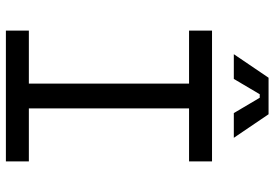

<svg xmlns="http://www.w3.org/2000/svg" viewBox="-160 -772 932 652"><g transform="rotate(90 306.0 -446.0)"><path d="M84 -700H528V-622H348V-78H528V0H84V-78H264V-622H84ZM364 -774 312 -862H300L248 -774H164L244 -892H368L448 -774Z"/></g></svg>

Font: Space Mono
Style: Regular
Weight: 400
Monospace: yes
Designer: Colophon Foundry / Benjamin Critton
Foundry: Colophon Foundry
Version: Version 1.000;PS 1.003;hotconv 1.0.81;makeotf.lib2.5.63406